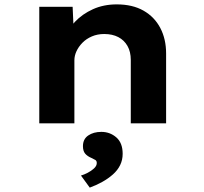

<svg xmlns="http://www.w3.org/2000/svg" viewBox="-20 -562 929 875"><path d="M159 0V-531H311L317 -397L276 -387Q289 -428 322 -463Q355 -498 403.5 -520Q452 -542 512 -542Q584 -542 634 -513.5Q684 -485 710.5 -434.5Q737 -384 737 -318V0H576V-289Q576 -326 561 -352.5Q546 -379 519 -393Q492 -407 455 -407Q424 -407 398.5 -396Q373 -385 355.5 -367Q338 -349 328.5 -328.5Q319 -308 319 -287V0H240Q203 0 183 0Q163 0 159 0ZM389 293 349 238Q363 234 379.5 225.5Q396 217 408.5 205.5Q421 194 421 181Q421 171 414.5 167Q408 163 397 158Q378 150 368 138Q358 126 358 104Q358 72 382 55.5Q406 39 442 39Q481 39 510 64Q539 89 539 139Q539 167 527.5 190.5Q516 214 494.5 233Q473 252 446 267Q419 282 389 293Z"/></svg>

Font: Lexend Mega
Style: Bold
Weight: 700
Version: Version 1.007